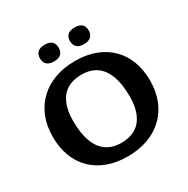

<svg xmlns="http://www.w3.org/2000/svg" viewBox="-200 -1081 1244 1270"><g transform="rotate(-30 422.5 -446.0)"><path d="M428.5 -710Q514 -710 581.5 -684.5Q649 -659 696.8 -611.8Q744.5 -564.5 769.5 -498.2Q794.5 -432 794.5 -350Q794.5 -267.5 768 -200.8Q741.5 -134 692 -86.5Q642.5 -39 572.8 -13.5Q503 12 416.5 12Q331 12 263.5 -13.5Q196 -39 148.2 -86.2Q100.5 -133.5 75.5 -199.8Q50.5 -266 50.5 -348Q50.5 -430.5 77 -497Q103.5 -563.5 153 -611.2Q202.5 -659 272.2 -684.5Q342 -710 428.5 -710ZM425.5 -87Q490 -87 534.5 -114Q579 -141 602.2 -194Q625.5 -247 625.5 -325.5Q625.5 -419.5 602.2 -483Q579 -546.5 533.2 -578.5Q487.5 -610.5 419.5 -610.5Q355 -610.5 310.5 -583.8Q266 -557 242.8 -504Q219.5 -451 219.5 -372.5Q219.5 -278.5 242.8 -215Q266 -151.5 311.8 -119.2Q357.5 -87 425.5 -87ZM308.5 -776Q272.5 -776 254.5 -793Q236.5 -810 236.5 -840.5Q236.5 -871 254.5 -887.2Q272.5 -903.5 308.5 -903.5Q344 -903.5 361.8 -887.2Q379.5 -871 379.5 -840.5Q379.5 -810 361.8 -793Q344 -776 308.5 -776ZM537 -776Q501.5 -776 483.5 -793Q465.5 -810 465.5 -840.5Q465.5 -871 483.5 -887.2Q501.5 -903.5 537 -903.5Q572.5 -903.5 590.5 -887.2Q608.5 -871 608.5 -840.5Q608.5 -810 590.5 -793Q572.5 -776 537 -776Z"/></g></svg>

Font: Newsreader 9pt SemiBold
Style: Regular
Weight: 600
Designer: Hugues Gentile
Foundry: Production Type
Version: Version 1.003